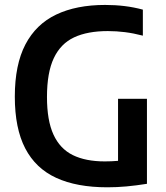

<svg xmlns="http://www.w3.org/2000/svg" viewBox="-20 -770 690 797"><path d="M426 7.5Q298.5 7.5 213.2 -31.8Q128 -71 84.8 -154Q41.5 -237 41.5 -369Q41.5 -501.5 85.5 -585.5Q129.5 -669.5 213.2 -709.5Q297 -749.5 416.5 -749.5Q458 -749.5 497 -744.8Q536 -740 573 -730V-622Q534.5 -632 499 -636.5Q463.5 -641 427.5 -641Q343.5 -641 287.8 -615Q232 -589 203.5 -529Q175 -469 175 -367.5Q175 -270 202 -211.2Q229 -152.5 282.2 -126.2Q335.5 -100 415 -100Q442 -100 468.2 -102.2Q494.5 -104.5 517 -108.5L470 -66V-360H590V-7Q546 0 505.5 3.8Q465 7.5 426 7.5Z"/></svg>

Font: Encode Sans SC SemiCondensed SemiBold
Style: Regular
Weight: 600
Width: 4
Designer: Multiple Designers
Foundry: Impallari Type
Version: Version 3.002